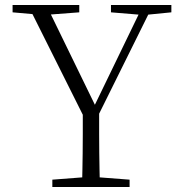

<svg xmlns="http://www.w3.org/2000/svg" viewBox="-20 -743 722 763"><path d="M188 0V-29L331 -40H352L495 -29V0ZM306 0Q307 -38 307.5 -69Q308 -100 308.5 -133.5Q309 -167 309 -210.5Q309 -254 309 -316H374Q374 -254 374 -210.5Q374 -167 374.5 -134Q375 -101 375.5 -69.5Q376 -38 377 0ZM323 -259 91 -723H164L370 -300H345L350 -312L549 -723H588L358 -259ZM30 -694V-723H295V-694L163 -684H143ZM421 -694V-723H661V-694L560 -684H542Z"/></svg>

Font: Noto Serif KR
Style: Regular
Weight: 200
Designer: Ryoko NISHIZUKA 西塚涼子 (kana & ideographs); Frank Grießhammer (Latin, Greek & Cyrillic); Wenlong ZHANG 张文龙 (bopomofo); San
Foundry: Adobe
Version: Version 2.001;hotconv 1.1.0;makeotfexe 2.6.0